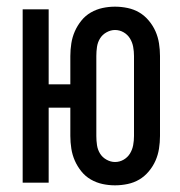

<svg xmlns="http://www.w3.org/2000/svg" viewBox="-20 -548 540 576"><path d="M325 8Q306 8 287.5 4Q269 0 252.5 -9.5Q236 -19 224 -34Q212 -49 204.5 -66Q197 -83 194 -102Q191 -121 191 -140V-225H126V0H48V-520H126V-295H191V-380Q191 -399 194 -418Q197 -437 204.5 -454Q212 -471 224 -486Q236 -501 252.5 -510.5Q269 -520 287.5 -524Q306 -528 325 -528Q344 -528 363 -524Q382 -520 398 -510.5Q414 -501 426.5 -486Q439 -471 446.5 -454Q454 -437 457 -418Q460 -399 460 -380V-140Q460 -121 457 -102Q454 -83 446.5 -66Q439 -49 426.5 -34Q414 -19 398 -9.5Q382 0 363 4Q344 8 325 8ZM325 -62Q339 -62 351 -69Q363 -76 370 -87.5Q377 -99 379.5 -112.5Q382 -126 382 -140V-380Q382 -394 379.5 -407.5Q377 -421 370 -432.5Q363 -444 351 -451Q339 -458 325 -458Q312 -458 299.5 -451Q287 -444 280 -432.5Q273 -421 271 -407.5Q269 -394 269 -380V-140Q269 -126 271 -112.5Q273 -99 280 -87.5Q287 -76 299.5 -69Q312 -62 325 -62Z"/></svg>

Font: Iosevka www.saffi
Style: Regular
Weight: 400
Monospace: yes
Designer: Belleve Invis
Foundry: Belleve Invis
Version: Version 22.0.2; ttfautohint (v1.8.3)